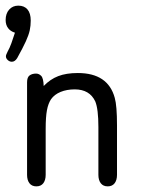

<svg xmlns="http://www.w3.org/2000/svg" viewBox="-20 -652 499 681"><path d="M33 -536Q27 -517 20.5 -499Q14 -481 7 -469Q4 -462 2.5 -459Q1 -456 1 -452Q1 -445 7.5 -439Q14 -433 22 -433Q33 -433 41 -446Q61 -482 71.5 -505Q82 -528 85.5 -544.5Q89 -561 89 -579Q89 -605 77.5 -618.5Q66 -632 45 -632Q25 -632 12.5 -618Q0 -604 0 -581Q0 -564 8.5 -552.5Q17 -541 33 -536ZM135 -347Q134 -375 126 -383Q118 -391 108 -391Q94 -391 85 -384.5Q76 -378 76 -360V-32Q76 -13 84.5 -2Q93 9 109 9Q125 9 133.5 -2Q142 -13 142 -32V-195Q142 -237 146.5 -261Q151 -285 161 -300Q173 -317 195 -326Q217 -335 245 -335Q298 -335 318 -292Q329 -265 329 -201V-32Q329 -13 337.5 -2Q346 9 362 9Q378 9 386.5 -2Q395 -13 395 -32V-207Q395 -242 393 -266.5Q391 -291 387 -305Q363 -393 256 -393Q215 -393 186.5 -382Q158 -371 135 -347Z"/></svg>

Font: Beiruti
Style: Regular
Weight: 400
Version: Version 1.00